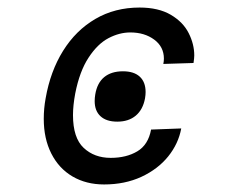

<svg xmlns="http://www.w3.org/2000/svg" viewBox="-20 -520 640 509"><path d="M256 -31Q208.5 -31 172.2 -52.2Q136 -73.5 116 -113Q96 -152.5 96 -205Q96 -232.5 101 -259.5Q113.5 -331 147.2 -385.2Q181 -439.5 232.8 -469.8Q284.5 -500 350 -500Q400 -500 432.8 -480.8Q465.5 -461.5 480.2 -432.2Q495 -403 495 -373Q495 -366 493 -353L413 -350.5Q414.5 -358 414.5 -364.5Q414.5 -396 388.8 -415Q363 -434 325.5 -434Q296.5 -434 267.5 -418.8Q238.5 -403.5 214.8 -367.2Q191 -331 179.5 -272.5Q173.5 -240.5 173.5 -215Q173.5 -154.5 201.8 -128Q230 -101.5 273.5 -101.5Q315 -101.5 344 -118.8Q373 -136 380.5 -176.5L460.5 -179.5Q453 -139 425.8 -105.2Q398.5 -71.5 354.8 -51.2Q311 -31 256 -31ZM231 -252Q231 -260.5 232.5 -269.5Q237.5 -300 256.2 -315.5Q275 -331 306 -331Q335 -331 350.5 -316.8Q366 -302.5 366 -276Q366 -268.5 364.5 -259.5Q359 -229.5 340 -213.5Q321 -197.5 291 -197.5Q262 -197.5 246.5 -211.8Q231 -226 231 -252Z"/></svg>

Font: JuliaMono Medium
Style: Italic
Weight: 500
Italic angle: -9°
Monospace: yes
Designer: cormullion
Foundry: corm
Version: Version 0.054; ttfautohint (v1.8.4)